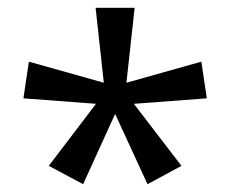

<svg xmlns="http://www.w3.org/2000/svg" viewBox="-20 -820 591 492"><path d="M325 -800 304 -608 496 -662 510 -568 323 -554 445 -395 358 -348 275 -528 193 -348 105 -395 226 -554 40 -568 54 -662 246 -608 225 -800Z"/></svg>

Font: mlyalm115
Style: Regular
Weight: 400
Designer: Jelle Bosma - Monotype Design Team
Foundry: Monotype Imaging Inc.
Version: Version 2.103